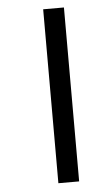

<svg xmlns="http://www.w3.org/2000/svg" viewBox="-52 -697 449 783"><g transform="rotate(-5 172.5 -306.0)"><path d="M155 -662H240V50H155Z"/></g></svg>

Font: Noto Sans Sinhala UI Medium
Style: Regular
Weight: 500
Designer: Jelle Bosma - Monotype Design Team
Foundry: Monotype Imaging Inc.
Version: Version 2.006; ttfautohint (v1.8.4.7-5d5b)